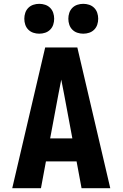

<svg xmlns="http://www.w3.org/2000/svg" viewBox="-20 -983 640 1003"><path d="M44 0 216 -735H384L556 0H406L380 -140H220L194 0ZM358 -260 315 -490Q311 -509 307.5 -528.5Q304 -548 300 -567Q296 -548 292.5 -528.5Q289 -509 285 -490L242 -260ZM415 -807Q399 -807 384 -812Q369 -817 358 -828Q347 -839 342 -854Q337 -869 337 -885Q337 -901 342 -916Q347 -931 358 -942Q369 -953 384 -958Q399 -963 415 -963Q431 -963 446 -958Q461 -953 472 -942Q483 -931 488 -916Q493 -901 493 -885Q493 -869 488 -854Q483 -839 472 -828Q461 -817 446 -812Q431 -807 415 -807ZM185 -807Q169 -807 154 -812Q139 -817 128 -828Q117 -839 112 -854Q107 -869 107 -885Q107 -901 112 -916Q117 -931 128 -942Q139 -953 154 -958Q169 -963 185 -963Q201 -963 216 -958Q231 -953 242 -942Q253 -931 258 -916Q263 -901 263 -885Q263 -869 258 -854Q253 -839 242 -828Q231 -817 216 -812Q201 -807 185 -807Z"/></svg>

Font: Iosevka Heavy Extended
Style: Regular
Weight: 900
Width: 7
Monospace: yes
Designer: Belleve Invis
Foundry: Belleve Invis
Version: Version 32.5.0; ttfautohint (v1.8.4)